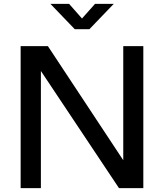

<svg xmlns="http://www.w3.org/2000/svg" viewBox="-20 -966 842 986"><path d="M86 0V-729H226L625 -125H613V-729H716V0H591L175 -624H190V0ZM364 -816 239 -946H335L401 -871L468 -946H564L439 -816Z"/></svg>

Font: BDO Grotesk
Style: Regular
Weight: 400
Designer: Deni Anggara
Foundry: Lokal Container
Version: Version 2.000